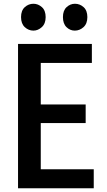

<svg xmlns="http://www.w3.org/2000/svg" viewBox="-20 -1002 569 1022"><path d="M177 -101H479V0H76V-768H469V-667H177L197 -691V-427L177 -446H436V-347H177L197 -371V-77ZM158 -839Q132 -839 112 -857.5Q92 -876 92 -911Q92 -946 112 -964Q132 -982 158 -982Q183 -982 203 -964Q223 -946 223 -911Q223 -876 202.5 -857.5Q182 -839 158 -839ZM378 -839Q353 -839 334 -857.5Q315 -876 315 -911Q315 -946 334.5 -964Q354 -982 379 -982Q405 -982 425 -964Q445 -946 445 -911Q445 -876 424.5 -857.5Q404 -839 378 -839Z"/></svg>

Font: Yaldevi SemiBold
Style: Regular
Weight: 600
Designer: Sol Matas, Rajitha Manaperi, Kosala Senevirathne
Foundry: Mooniak
Version: Version 1.100